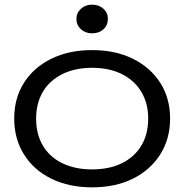

<svg xmlns="http://www.w3.org/2000/svg" viewBox="-20 -791 790 824"><path d="M375 13Q276 13 200.5 -24Q125 -61 83 -128Q41 -195 41 -282Q41 -370 83 -436Q125 -502 200.5 -539Q276 -576 375 -576Q475 -576 550 -539Q625 -502 667.5 -436Q710 -370 710 -282Q710 -195 667.5 -128Q625 -61 550 -24Q475 13 375 13ZM375 -64Q449 -64 503 -90.5Q557 -117 586.5 -166Q616 -215 616 -282Q616 -348 586.5 -397Q557 -446 503 -473Q449 -500 375 -500Q302 -500 247.5 -473Q193 -446 164 -397Q135 -348 135 -282Q135 -215 164 -166Q193 -117 247.5 -90.5Q302 -64 375 -64ZM375 -648Q347 -648 327.5 -665.5Q308 -683 308 -710Q308 -736 327.5 -753.5Q347 -771 375 -771Q405 -771 424 -753.5Q443 -736 443 -710Q443 -683 424 -665.5Q405 -648 375 -648Z"/></svg>

Font: Unbounded Light
Style: Regular
Weight: 300
Designer: Luke Prowse, Jean-Baptiste Morizot, Fátima Lázaro, Florian Runge
Foundry: NaN
Version: Version 1.700